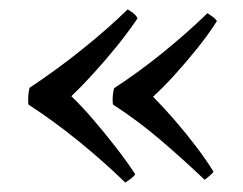

<svg xmlns="http://www.w3.org/2000/svg" viewBox="-20 -450 517 409"><path d="M132 -245Q153 -225 178 -196Q203 -167 227 -136Q251 -105 268 -79Q265 -74 259 -69.5Q253 -65 247 -61Q203 -104 149 -148Q95 -192 41 -227Q40 -230 40 -233Q40 -236 40 -239Q40 -251 43 -263Q99 -300 154 -344Q209 -388 252 -430Q259 -426 264.5 -421.5Q270 -417 273 -411Q255 -384 230.5 -353.5Q206 -323 179.5 -294Q153 -265 132 -245ZM306 -244Q326 -224 350 -196.5Q374 -169 396.5 -139.5Q419 -110 435 -84Q428 -76 416 -67Q373 -108 323.5 -150.5Q274 -193 221 -227Q220 -230 220 -233Q220 -236 220 -239Q220 -250 223 -262Q278 -298 329.5 -340Q381 -382 422 -422Q428 -418 433.5 -414Q439 -410 442 -405Q425 -378 401 -348Q377 -318 352 -290.5Q327 -263 306 -244Z"/></svg>

Font: Tiro Telugu
Style: Regular
Weight: 400
Designer: Telugu: John Hudson & Fiona Ross. Latin: John Hudson.
Foundry: Tiro Typeworks Ltd.
Version: Version 1.52